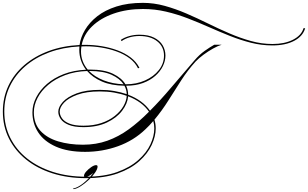

<svg xmlns="http://www.w3.org/2000/svg" viewBox="-67 -989 2156 1344"><path d="M784 -701 779 -710Q804 -727 838 -736.5Q872 -746 909 -746Q971 -746 1011.5 -725.5Q1052 -705 1071.5 -672Q1091 -639 1091 -600Q1091 -563 1073 -526Q1055 -489 1020 -458Q985 -427 934 -408Q883 -389 816 -389Q830 -359 830 -326Q932 -287 983 -214Q1056 -287 1131.5 -376.5Q1207 -466 1294 -566Q1329 -607 1366 -633Q1403 -659 1433 -676H1485Q1458 -668 1424 -649Q1390 -630 1357.5 -606Q1325 -582 1302 -558Q1247 -497 1202 -427.5Q1157 -358 1112.5 -287Q1068 -216 1014 -151Q1023 -122 1023 -90Q1023 -35 995 25.5Q967 86 908 139Q849 192 756.5 225Q664 258 534 258Q406 258 299.5 224Q193 190 115.5 127.5Q38 65 -4.5 -20Q-47 -105 -47 -208Q-47 -306 -8 -388.5Q31 -471 103 -533Q175 -595 273 -631.5Q371 -668 490 -674Q497 -727 528 -779.5Q559 -832 613.5 -875Q668 -918 748 -943.5Q828 -969 934 -969Q1010 -969 1086 -948Q1162 -927 1237.5 -894.5Q1313 -862 1388 -825Q1463 -788 1538.5 -755.5Q1614 -723 1689.5 -702Q1765 -681 1841 -681Q1925 -681 1984 -711Q2043 -741 2058 -792L2069 -791Q2053 -735 1992 -703Q1931 -671 1840 -671Q1764 -671 1690.5 -689.5Q1617 -708 1544 -737Q1471 -766 1397.5 -798.5Q1324 -831 1249 -860Q1174 -889 1095.5 -907.5Q1017 -926 934 -926Q821 -926 729 -894Q637 -862 578 -805Q519 -748 505 -675Q519 -675 534 -675Q588 -675 645.5 -665.5Q703 -656 755.5 -636.5Q808 -617 848 -586.5Q888 -556 909 -514L899 -511Q879 -552 840 -581Q801 -610 750 -628.5Q699 -647 643.5 -656Q588 -665 534 -665Q518 -665 503 -664Q500 -647 500 -629Q500 -558 547 -502Q555 -502 562 -502Q663 -502 724 -472.5Q785 -443 811 -399H814Q888 -399 948.5 -426Q1009 -453 1045 -498.5Q1081 -544 1081 -600Q1081 -662 1034 -699.5Q987 -737 909 -737Q872 -737 839.5 -727.5Q807 -718 784 -701ZM-37 -208Q-37 -108 5 -24Q47 60 123 120.5Q199 181 303.5 214.5Q408 248 534 248Q662 248 752.5 215.5Q843 183 901 131.5Q959 80 986 21.5Q1013 -37 1013 -90Q1013 -117 1006 -142Q979 -110 951 -84Q869 -5 759 34.5Q649 74 529 74Q407 74 324.5 37.5Q242 1 201 -61.5Q160 -124 160 -203Q160 -256 186.5 -307.5Q213 -359 262 -401.5Q311 -444 380 -470.5Q449 -497 535 -501Q488 -563 488 -641Q488 -652 489 -664Q373 -658 276.5 -622Q180 -586 110 -525.5Q40 -465 1.5 -384.5Q-37 -304 -37 -208ZM562 -492Q559 -492 556 -492Q596 -451 658.5 -426.5Q721 -402 798 -399Q772 -439 714 -465.5Q656 -492 562 -492ZM514 24Q606 24 684.5 -4Q763 -32 834.5 -84Q906 -136 976 -207Q928 -277 830 -315Q826 -264 788 -214Q750 -164 681.5 -131.5Q613 -99 517 -99Q453 -99 414 -115Q375 -131 358 -156Q341 -181 341 -207Q341 -240 373 -275.5Q405 -311 470 -335.5Q535 -360 633 -360Q685 -360 732 -352Q779 -344 820 -330Q819 -362 804 -389Q712 -390 646.5 -418.5Q581 -447 543 -492Q457 -489 388.5 -463Q320 -437 271 -395.5Q222 -354 196 -304Q170 -254 170 -203Q170 -123 216 -73Q262 -23 340 0.5Q418 24 514 24ZM351 -208Q351 -184 367 -161Q383 -138 419.5 -123.5Q456 -109 517 -109Q587 -109 642 -127.5Q697 -146 736 -177Q775 -208 796.5 -245Q818 -282 820 -318Q779 -333 731.5 -341Q684 -349 632 -349Q537 -349 474.5 -326Q412 -303 381.5 -270.5Q351 -238 351 -208ZM616 177Q616 194 598.5 219.5Q581 245 554.5 270Q528 295 499.5 313.5Q471 332 449 335L443 331Q475 326 514.5 295Q554 264 586 221Q571 234 556.5 242Q542 250 531 250Q521 250 521 242Q521 229 536.5 211.5Q552 194 572 180.5Q592 167 605 167Q616 167 616 177Z"/></svg>

Font: Ballet 16pt
Style: Regular
Weight: 400
Designer: Maximiliano R. Sproviero
Foundry: Omnibus-Type
Version: Version 1.100; ttfautohint (v1.8.3)